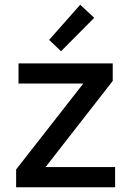

<svg xmlns="http://www.w3.org/2000/svg" viewBox="-20 -789 552 809"><path d="M48 0V-75L331 -437H58V-522H455V-448L172 -85H465V0ZM187 -621 318 -769 377 -714 237 -573Z"/></svg>

Font: Oxanium Medium
Style: Regular
Weight: 500
Designer: Severin Meyer
Version: Version 1.001